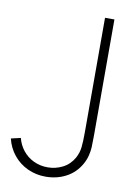

<svg xmlns="http://www.w3.org/2000/svg" viewBox="-84 -776 606 845"><g transform="rotate(10 219.5 -353.0)"><path d="M0 -125 43 -135Q50.5 -104.5 70 -80Q89.5 -55.5 118.2 -41.8Q147 -28 181 -28Q216.5 -28 248 -44Q279.5 -60 298 -93Q310 -115.5 313 -140Q316 -164.5 316 -212V-720H358V-212V-200.5Q358 -168.5 357 -149.2Q356 -130 351 -110.2Q346 -90.5 335 -71Q311.5 -29.5 270.5 -7.8Q229.5 14 179 14Q136 14 98.8 -3.2Q61.5 -20.5 35.8 -52Q10 -83.5 0 -125Z"/></g></svg>

Font: Tap Sans
Style: Regular
Weight: 400
Designer: Tap Payments
Foundry: Tap Payments
Version: Version 1.001;Glyphs 3.1.2 (3151)